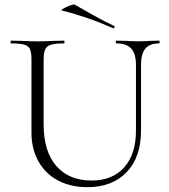

<svg xmlns="http://www.w3.org/2000/svg" viewBox="-20 -802 737 836"><path d="M487 -613Q484 -613 484 -619Q484 -625 487 -625L529 -624Q563 -622 584 -622Q602 -622 632 -624L673 -625Q675 -625 675 -619Q675 -613 673 -613Q632 -613 613 -590.5Q594 -568 594 -520V-234Q594 -117 531 -52Q468 13 361 13Q287 13 232 -16.5Q177 -46 147 -100Q117 -154 117 -225V-544Q117 -574 110.5 -588Q104 -602 85.5 -607.5Q67 -613 28 -613Q26 -613 26 -619Q26 -625 28 -625L76 -624Q118 -622 143 -622Q170 -622 212 -624L258 -625Q261 -625 261 -619Q261 -613 258 -613Q219 -613 201 -607Q183 -601 176.5 -586.5Q170 -572 170 -542V-260Q170 -143 225 -79.5Q280 -16 379 -16Q470 -16 521 -73.5Q572 -131 572 -233V-520Q572 -568 551.5 -590.5Q531 -613 487 -613ZM250 -756Q243 -757 255.5 -764.5Q268 -772 284.5 -778Q301 -784 305 -782Q345 -759 389.5 -734Q434 -709 477 -689Q479 -688 479 -685Q479 -682 477 -680Q475 -678 473 -679Q360 -729 250 -756Z"/></svg>

Font: Cormorant SC Light
Style: Regular
Weight: 300
Designer: Christian Thalmann (Catharsis Fonts)
Foundry: Catharsis Fonts
Version: Version 4.000